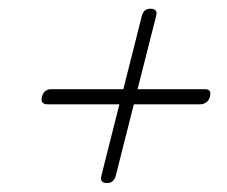

<svg xmlns="http://www.w3.org/2000/svg" viewBox="-20 -563 520 439"><path d="M223.5 -144.5Q207.5 -145 212 -162L253 -324.5H89Q71.5 -324.5 76 -342Q80.5 -359 97 -359H262L304.5 -527.5Q309 -543.5 325 -543Q341.5 -542.5 337 -526.5L294.5 -359H449Q464.5 -359 460 -342Q458 -333.5 451.5 -329Q445 -324.5 438 -324.5H286L244.5 -160.5Q240 -144 223.5 -144.5Z"/></svg>

Font: Fraunces 144pt S050
Style: Italic
Weight: 400
Italic angle: -16°
Version: Version 1.000; ttfautohint (v1.8.3)